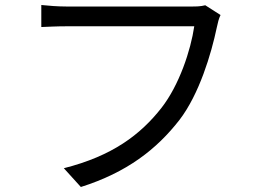

<svg xmlns="http://www.w3.org/2000/svg" viewBox="-20 -725 1040 767"><path d="M861 -665 800 -704C781 -699 762 -699 747 -699C701 -699 302 -699 245 -699C212 -699 173 -702 145 -705V-617C171 -618 205 -620 245 -620C302 -620 698 -620 756 -620C742 -524 696 -385 625 -294C541 -187 429 -102 235 -53L303 22C487 -36 606 -129 697 -246C776 -349 824 -510 846 -615C850 -634 854 -651 861 -665Z"/></svg>

Font: Noto Sans Mono CJK HK
Style: Regular
Weight: 400
Designer: Ryoko NISHIZUKA 西塚涼子 (kana, bopomofo & ideographs); Paul D. Hunt (Latin, Greek & Cyrillic); Sandoll Communications 산돌커뮤니
Foundry: Adobe
Version: Version 2.004;hotconv 1.0.118;makeotfexe 2.5.65603